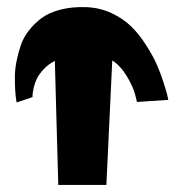

<svg xmlns="http://www.w3.org/2000/svg" viewBox="-20 -528 517 542"><path d="M26.9 -238.8 71.8 -253.9Q71.8 -256.8 72 -261.7Q72.3 -266.6 75.2 -280.3Q78.1 -293.9 84 -305.9Q89.8 -317.9 103 -332.3Q116.2 -346.7 134.8 -356L144.5 -5.9H280.3L296.9 -357.4Q320.3 -342.3 337.9 -313Q355.5 -283.7 361.3 -261.7L366.7 -240.2L455.1 -246.1Q454.1 -251.5 451.9 -260.7Q449.7 -270 441.2 -296.6Q432.6 -323.2 421.9 -347.4Q411.1 -371.6 391.8 -401.6Q372.6 -431.6 350.1 -453.6Q327.6 -475.6 294.7 -491Q261.7 -506.3 224.1 -507.8Q184.1 -509.3 151.4 -501Q118.7 -492.7 97.9 -477.3Q77.1 -461.9 61.5 -441.9Q45.9 -421.9 38.3 -399.2Q30.8 -376.5 26.4 -353.8Q22 -331.1 22 -310.3Q22 -289.6 22.9 -273.7Q23.9 -257.8 25.4 -248Z"/></svg>

Font: Some Time Later
Style: Regular
Weight: 400
Version: Version 003.300